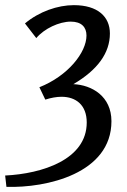

<svg xmlns="http://www.w3.org/2000/svg" viewBox="-75 -530 495 746"><path d="M212 -510C149 -510 77 -485 22 -439L66 -382C97 -419 155 -446 200 -446C242 -446 261 -424 261 -392C261 -326 189 -235 78 -191L101 -143C123 -150 145 -154 164 -154C220 -154 262 -122 262 -54C262 90 89 145 -55 152L-50 196C106 201 358 144 358 -59C358 -156 282 -200 210 -203C304 -258 352 -324 352 -400C352 -465 305 -510 212 -510Z"/></svg>

Font: Rosario
Style: Regular
Weight: 400
Designer: Hector Gatti
Foundry: Omnibus Type
Version: Version 1.100